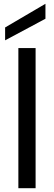

<svg xmlns="http://www.w3.org/2000/svg" viewBox="-20 -994 286 1014"><path d="M168 -740V0H77V-740ZM220 -895 7 -781V-849L220 -974Z"/></svg>

Font: A Bank Premium Regular
Style: Regular
Weight: 400
Designer: Ninad Kale (Devanagari), Jonny Pinhorn (Latin), Htun Naung (Myanmar)
Foundry: Indian Type Foundry
Version: 4.004